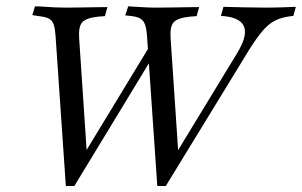

<svg xmlns="http://www.w3.org/2000/svg" viewBox="-20 -593 972 618"><path d="M486.3 5.6 453.2 -476.6Q451.6 -500 447.2 -512.9Q442.7 -525.8 433.1 -532.3Q423.4 -538.7 404.8 -541.1L383.1 -543.5L392.7 -572.6Q409.7 -571.8 433.1 -570.2Q456.5 -568.5 480.6 -568.5H484.7H487.9Q513.7 -568.5 538.7 -569Q563.7 -569.4 585.5 -569.8Q607.3 -570.2 621 -570.2L612.9 -541.1L591.9 -539.5Q553.2 -535.5 539.9 -522.2Q526.6 -508.9 529 -471.8L554.8 -87.9L539.5 -87.1L742.7 -421Q775.8 -475 766.5 -504.4Q757.3 -533.9 707.3 -540.3L691.1 -541.9L699.2 -571Q730.6 -570.2 765.7 -569.4Q800.8 -568.5 832.3 -568.5Q862.1 -568.5 887.5 -569.4Q912.9 -570.2 932.3 -571L924.2 -541.9L911.3 -540.3Q883.1 -536.3 862.9 -525.4Q842.7 -514.5 823.8 -491.9Q804.8 -469.4 780.6 -430.6L513.7 5.6ZM191.9 5.6 158.9 -476.6Q157.3 -500 153.2 -512.9Q149.2 -525.8 139.5 -531.9Q129.8 -537.9 110.5 -540.3L83.9 -544.4L92.7 -572.6Q106.5 -572.6 121.8 -571.4Q137.1 -570.2 154 -569.4Q171 -568.5 187.1 -568.5H190.3H193.5Q218.5 -568.5 243.5 -569Q268.5 -569.4 290.3 -569.8Q312.1 -570.2 325.8 -570.2L317.7 -541.1L296.8 -539.5Q258.1 -535.5 245.2 -521.8Q232.3 -508.1 234.7 -471L260.5 -84.7L242.7 -83.9L479.8 -474.2L486.3 -433.9L219.4 5.6Z"/></svg>

Font: Playfair 5pt SemiExpanded Light Light
Style: Italic
Weight: 300
Italic angle: -15.6°
Version: Version 2.203